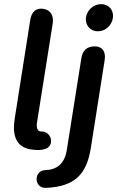

<svg xmlns="http://www.w3.org/2000/svg" viewBox="-20 -721 569 932"><path d="M227 -27C232 -52 217 -83 178 -83C163 -83 155 -100 160 -129L236 -608C241 -644 227 -672 191 -678C154 -684 133 -662 127 -625L52 -149C41 -84 44 0 145 6C153 7 218 15 227 -27ZM205 191C341 184 400 128 421 -3L488 -429C495 -471 476 -496 440 -496C403 -496 381 -477 375 -439L304 9C293 74 256 103 199 105C143 106 143 195 205 191ZM455 -569C492 -569 524 -599 528 -635C533 -672 508 -701 471 -701C434 -701 402 -672 397 -635C393 -599 418 -569 455 -569Z"/></svg>

Font: SN Pro Semibold
Style: Italic
Weight: 600
Italic angle: -9°
Designer: Tobias Whetton
Foundry: Supernotes
Version: Version 1.001;Glyphs 3.2 (3249)